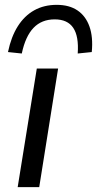

<svg xmlns="http://www.w3.org/2000/svg" viewBox="-20 -773 401 793"><path d="M53 0 132 -490H220L142 0ZM70 -552 13 -558Q26 -621 53.5 -664.5Q81 -708 121.5 -730.5Q162 -753 214 -753Q266 -753 300 -730Q334 -707 349.5 -663.5Q365 -620 359 -558L301 -552Q306 -623 282.5 -658Q259 -693 206 -693Q152 -693 118.5 -658Q85 -623 70 -552Z"/></svg>

Font: Nunito Sans 10pt SemiExpanded
Style: Italic
Weight: 400
Width: 6
Italic angle: -9°
Designer: Vernon Adams
Foundry: Vernon Adams
Version: Version 3.101;gftools[0.9.27]